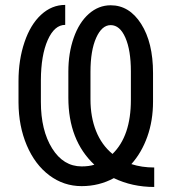

<svg xmlns="http://www.w3.org/2000/svg" viewBox="-20 -741 682 775"><path d="M345.2 -340.3Q345.2 -268.6 367.7 -212.2Q390.1 -155.8 434.1 -119.6Q508.3 -191.9 508.3 -337.4V-452.6Q508.3 -538.1 486.1 -588.9Q463.9 -639.6 426.8 -639.6Q391.1 -639.6 368.2 -588.4Q345.2 -537.1 345.2 -450.7ZM602.5 13.7Q513.7 13.7 439.5 -22Q379.9 10.3 309.6 10.3Q237.3 10.3 179.2 -33.2Q121.1 -76.7 88.1 -154.3Q55.2 -231.9 54.7 -326.7V-413.6Q54.7 -499.5 78.9 -570.8Q103 -642.1 146 -681.6Q189 -721.2 243.2 -721.2V-640.6Q199.7 -640.6 172.6 -579.3Q145.5 -518.1 145 -417.5V-329.6Q145 -214.8 190.4 -142.1Q235.8 -69.3 309.6 -69.3Q339.4 -69.3 360.8 -76.2Q255.9 -174.8 255.9 -346.7V-452.1Q255.9 -526.9 277.6 -588.6Q299.3 -650.4 338.6 -685.1Q377.9 -719.7 426.8 -719.7Q502 -719.7 549.8 -644.5Q597.7 -569.3 597.7 -446.3V-331.1Q597.7 -253.9 574.7 -189.5Q551.8 -125 510.3 -78.6Q552.2 -64.9 602.5 -64.9Z"/></svg>

Font: MAUL Condensed
Style: Condensed Regular
Weight: 400
Designer: MAUL
Version: Version 1.0; 2020; ttfautohint (v1.8.3)